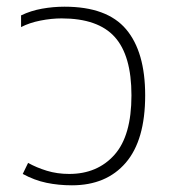

<svg xmlns="http://www.w3.org/2000/svg" viewBox="-20 -545 526 574"><path d="M195 9Q155 9 119 1.5Q83 -6 48 -25L64 -58Q89 -44 120 -34.5Q151 -25 187 -25Q271 -25 322 -82Q373 -139 373 -260Q373 -379 323 -434.5Q273 -490 164 -490Q134 -490 101 -483.5Q68 -477 43 -464V-499Q72 -513 105.5 -519Q139 -525 173 -525Q300 -525 357 -457.5Q414 -390 414 -260Q414 -126 356 -58.5Q298 9 195 9Z"/></svg>

Font: Noto Sans Thai UI ExtLt
Style: Regular
Weight: 200
Designer: Monotype Design Team
Foundry: Monotype Imaging Inc.
Version: Version 2.000;GOOG;noto-source:20170915:90ef993387c0